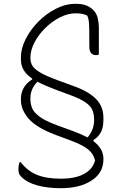

<svg xmlns="http://www.w3.org/2000/svg" viewBox="-20 -740 640 1010"><path d="M300 200Q375 200 421 175.5Q467 151 480 105L479 101Q471 68 443 45.5Q415 23 357 1L271 -31Q171 -69 130.5 -116Q90 -163 90 -214V-221Q90 -249 103.5 -275.5Q117 -302 149 -322L150 -326Q118 -348 104 -372.5Q90 -397 90 -428V-438Q90 -485 115 -534.5Q140 -584 181.5 -626Q223 -668 274 -694Q325 -720 378 -720Q413 -720 434.5 -711Q456 -702 470 -688Q488 -670 494 -645Q500 -620 500 -596V-453Q494 -450 486 -450Q450 -450 450 -494Q450 -553 449.5 -585Q449 -617 446.5 -632.5Q444 -648 439 -658Q417 -670 378 -670Q337 -670 295 -648.5Q253 -627 218 -592.5Q183 -558 161.5 -517Q140 -476 140 -437V-434Q140 -415 148.5 -397.5Q157 -380 187.5 -361Q218 -342 283 -318L368 -287Q446 -259 485 -219.5Q524 -180 524 -121V-111Q524 -68 510 -43Q496 -18 472 -4L471 2Q524 42 524 94V99Q524 169 462 209.5Q400 250 300 250Q231 250 177 235.5Q123 221 92 190Q82 180 79.5 171Q77 162 77 150Q77 139 78.5 130.5Q80 122 83 113H89Q124 159 174 179.5Q224 200 300 200ZM454 -646Q453 -647 452 -648ZM368 -49Q410 -33 441 -17Q460 -41 467.5 -63Q475 -85 475 -108V-112Q475 -141 465.5 -162Q456 -183 430.5 -201Q405 -219 357 -237L271 -269Q213 -291 177 -310Q140 -273 140 -224V-216Q140 -196 148 -173.5Q156 -151 186.5 -127.5Q217 -104 283 -80Z"/></svg>

Font: Recursive Mn Csl St Lt
Style: Regular
Weight: 300
Monospace: yes
Version: Version 1.079;hotconv 1.0.112;makeotfexe 2.5.65598; ttfautoh